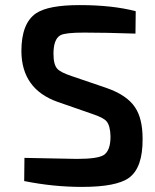

<svg xmlns="http://www.w3.org/2000/svg" viewBox="-20 -722 608 754"><path d="M206 -322Q65 -372 64 -521Q64 -631 122 -670Q170 -702 293 -702Q421 -702 513 -678L512 -590Q394 -594 310 -594Q238 -594 218 -584Q190 -569 190 -511Q190 -468 205 -452Q217 -438 262 -423L397 -377Q478 -349 510 -301Q540 -257 540 -177Q541 -64 487 -24Q438 12 302 12Q189 12 75 -11L76 -102Q252 -98 282 -98Q363 -98 387 -113Q414 -130 414 -186Q413 -229 398 -246Q386 -260 344 -274Z"/></svg>

Font: Taylor Sans Upright Semi Bold
Style: Regular
Weight: 600
Italic angle: -8°
Designer: Natanael Gama
Version: Version 1.001 September 8, 2015